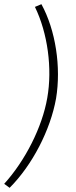

<svg xmlns="http://www.w3.org/2000/svg" viewBox="-53 -733 363 918"><path d="M145 -713 114 -700C175 -575 198 -405 173 -265C149 -125 67 36 -33 146L-7 165C101 57 188 -111 215 -262C240 -412 213 -589 145 -713Z"/></svg>

Font: Fixel Display 20240404 ExLight
Style: Italic
Weight: 200
Italic angle: -10°
Designer: AlfaBravo + MacPaw
Foundry: Kyrylo Tkachov, Marchela Mozhyna, Serhii Makarenko, Maria Weinstein, Zakhar Kryvoshyya
Version: Version 1.211;Glyphs 3.2 (3225)